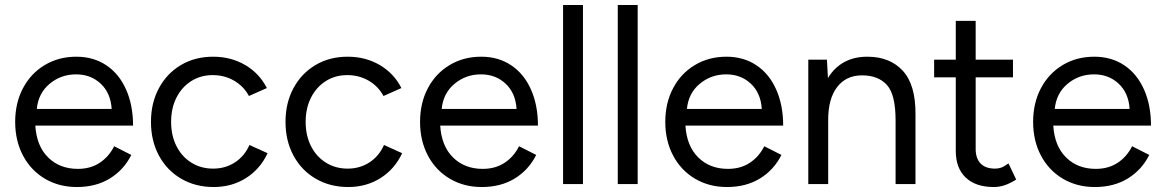

<svg xmlns="http://www.w3.org/2000/svg" viewBox="-20 -740 4679 772"><path d="M41 -250Q41 -326 72.5 -385.5Q104 -445 160 -478.5Q216 -512 287 -512Q356 -512 407.5 -477.5Q459 -443 487 -380Q515 -317 515 -235H122Q127 -153 173.5 -107Q220 -61 293 -61Q344 -61 381 -85.5Q418 -110 439 -152L508 -117Q478 -57 422 -22.5Q366 12 289 12Q217 12 160.5 -21.5Q104 -55 72.5 -114.5Q41 -174 41 -250ZM429 -302Q425 -366 385 -403.5Q345 -441 286 -441Q225 -441 179.5 -403Q134 -365 128 -302Z M587 -250Q587 -326 619 -385.5Q651 -445 707.5 -478.5Q764 -512 837 -512Q909 -512 966 -478.5Q1023 -445 1053 -386L981 -354Q960 -393 921.5 -415.5Q883 -438 835 -438Q787 -438 749 -414Q711 -390 689.5 -347.5Q668 -305 668 -250Q668 -195 689.5 -152.5Q711 -110 749.5 -86Q788 -62 837 -62Q886 -62 924.5 -87Q963 -112 983 -157L1056 -124Q1026 -60 969 -24Q912 12 839 12Q766 12 708.5 -21.5Q651 -55 619 -114.5Q587 -174 587 -250Z M1128 -250Q1128 -326 1160 -385.5Q1192 -445 1248.5 -478.5Q1305 -512 1378 -512Q1450 -512 1507 -478.5Q1564 -445 1594 -386L1522 -354Q1501 -393 1462.5 -415.5Q1424 -438 1376 -438Q1328 -438 1290 -414Q1252 -390 1230.5 -347.5Q1209 -305 1209 -250Q1209 -195 1230.5 -152.5Q1252 -110 1290.5 -86Q1329 -62 1378 -62Q1427 -62 1465.5 -87Q1504 -112 1524 -157L1597 -124Q1567 -60 1510 -24Q1453 12 1380 12Q1307 12 1249.5 -21.5Q1192 -55 1160 -114.5Q1128 -174 1128 -250Z M1669 -250Q1669 -326 1700.5 -385.5Q1732 -445 1788 -478.5Q1844 -512 1915 -512Q1984 -512 2035.5 -477.5Q2087 -443 2115 -380Q2143 -317 2143 -235H1750Q1755 -153 1801.5 -107Q1848 -61 1921 -61Q1972 -61 2009 -85.5Q2046 -110 2067 -152L2136 -117Q2106 -57 2050 -22.5Q1994 12 1917 12Q1845 12 1788.5 -21.5Q1732 -55 1700.5 -114.5Q1669 -174 1669 -250ZM2057 -302Q2053 -366 2013 -403.5Q1973 -441 1914 -441Q1853 -441 1807.5 -403Q1762 -365 1756 -302Z M2244 -720H2324V0H2244Z M2464 -720H2544V0H2464Z M2655 -250Q2655 -326 2686.5 -385.5Q2718 -445 2774 -478.5Q2830 -512 2901 -512Q2970 -512 3021.5 -477.5Q3073 -443 3101 -380Q3129 -317 3129 -235H2736Q2741 -153 2787.5 -107Q2834 -61 2907 -61Q2958 -61 2995 -85.5Q3032 -110 3053 -152L3122 -117Q3092 -57 3036 -22.5Q2980 12 2903 12Q2831 12 2774.5 -21.5Q2718 -55 2686.5 -114.5Q2655 -174 2655 -250ZM3043 -302Q3039 -366 2999 -403.5Q2959 -441 2900 -441Q2839 -441 2793.5 -403Q2748 -365 2742 -302Z M3230 -500H3305L3309 -426Q3334 -468 3374 -490Q3414 -512 3467 -512Q3558 -512 3610 -455.5Q3662 -399 3661 -280V0H3581V-256Q3581 -360 3546 -398.5Q3511 -437 3446 -437Q3382 -437 3346 -390Q3310 -343 3310 -259V0H3230Z M3823 -133V-429H3736V-500H3823V-656H3903V-500H4053V-429H3903V-141Q3903 -103 3923 -82.5Q3943 -62 3981 -62Q3994 -62 4005.5 -66Q4017 -70 4035 -83L4066 -18Q4040 -2 4019 5Q3998 12 3976 12Q3903 12 3863 -26Q3823 -64 3823 -133Z M4134 -250Q4134 -326 4165.5 -385.5Q4197 -445 4253 -478.5Q4309 -512 4380 -512Q4449 -512 4500.5 -477.5Q4552 -443 4580 -380Q4608 -317 4608 -235H4215Q4220 -153 4266.5 -107Q4313 -61 4386 -61Q4437 -61 4474 -85.5Q4511 -110 4532 -152L4601 -117Q4571 -57 4515 -22.5Q4459 12 4382 12Q4310 12 4253.5 -21.5Q4197 -55 4165.5 -114.5Q4134 -174 4134 -250ZM4522 -302Q4518 -366 4478 -403.5Q4438 -441 4379 -441Q4318 -441 4272.5 -403Q4227 -365 4221 -302Z"/></svg>

Font: Oak Sans
Style: Regular
Weight: 400
Designer: Erik Kennedy, Walven
Foundry: Erik Kennedy, Walven
Version: Version 1.000